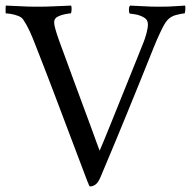

<svg xmlns="http://www.w3.org/2000/svg" viewBox="-27 -666 684 688"><path d="M107 -642Q139 -642 169 -643.5Q199 -645 228 -646Q230 -642 229.5 -630.5Q229 -619 226 -618Q222 -618 207.5 -615.5Q193 -613 180 -606.5Q167 -600 167 -586Q167 -570 185 -520Q193 -498 206.5 -461.5Q220 -425 236 -381Q252 -337 268.5 -293Q285 -249 298.5 -212Q312 -175 320.5 -151.5Q329 -128 330 -126Q332 -130 343 -156.5Q354 -183 370.5 -224Q387 -265 407 -314.5Q427 -364 447.5 -415Q468 -466 486 -511Q493 -528 498 -547Q503 -566 503 -579Q503 -595 489.5 -603Q476 -611 460.5 -614Q445 -617 439 -617Q435 -619 435 -630.5Q435 -642 439 -646Q466 -645 490 -643.5Q514 -642 541 -642Q564 -642 577.5 -642.5Q591 -643 604 -644Q617 -645 636 -646Q638 -642 637 -630Q636 -618 634 -618Q628 -618 606.5 -613Q585 -608 572 -593Q563 -583 548.5 -552.5Q534 -522 523 -494Q496 -427 473.5 -371Q451 -315 429.5 -263Q408 -211 385 -155Q362 -99 333 -31Q325 -12 315.5 -5Q306 2 296 2Q293 2 291 -4.5Q289 -11 287 -14Q254 -101 225.5 -176.5Q197 -252 167.5 -330Q138 -408 101 -502Q90 -531 79.5 -554Q69 -577 56 -596Q51 -604 38 -609Q25 -614 12.5 -616Q0 -618 -6 -618Q-7 -618 -7 -631.5Q-7 -645 -6 -646Q28 -645 50.5 -643.5Q73 -642 107 -642Z"/></svg>

Font: Amiri
Style: Regular
Weight: 400
Designer: Khaled Hosny
Version: Version 0.114